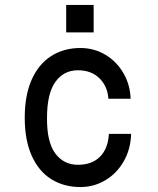

<svg xmlns="http://www.w3.org/2000/svg" viewBox="-20 -744 640 776"><path d="M305 -550Q360 -550 405.5 -523Q451 -496 478.5 -449Q506 -402 508 -345H418Q415 -395 382 -427.5Q349 -460 295 -460Q237 -460 203.5 -412.5Q170 -365 170 -268Q169 -171 203 -124.5Q237 -78 295 -78Q352 -78 384.5 -111Q417 -144 420 -203H510Q508 -140 479.5 -91Q451 -42 405 -15Q359 12 305 12Q238 12 187 -20Q136 -52 108 -115Q80 -178 80 -268Q80 -359 108 -422Q136 -485 187 -517.5Q238 -550 305 -550ZM358.5 -724V-613H247.5V-724Z"/></svg>

Font: Fliege Mono Thin
Style: Regular
Weight: 100
Version: Version 0.020;Glyphs 3.3 (3306)